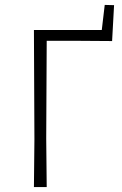

<svg xmlns="http://www.w3.org/2000/svg" viewBox="-20 -761 496 781"><path d="M118 0 120 -194 118 -639H394L406 -741L444 -740L436 -594L294 -595H170L168 -197L170 0Z"/></svg>

Font: Alegreya Sans SC Light
Style: Regular
Weight: 300
Designer: Juan Pablo del Peral
Foundry: Huerta Tipografica
Version: Version 2.007